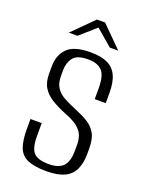

<svg xmlns="http://www.w3.org/2000/svg" viewBox="-125 -700 591 770"><g transform="rotate(20 170.5 -314.5)"><path d="M170 6Q119 6 90 -6.5Q61 -19 50 -48Q39 -77 39 -125V-169H87V-113Q87 -62 105 -43Q123 -24 170 -24Q211 -24 230.5 -44Q250 -64 250 -111V-136Q250 -159 243 -176.5Q236 -194 217 -209Q198 -224 161 -238Q127 -252 101.5 -267.5Q76 -283 61.5 -306Q47 -329 47 -365V-396Q47 -445 76 -474Q105 -503 174 -503Q219 -503 246.5 -490.5Q274 -478 287.5 -450Q301 -422 301 -376V-332H254V-379Q254 -433 234.5 -453Q215 -473 175 -473Q128 -473 111.5 -451Q95 -429 95 -397V-372Q95 -343 107 -324Q119 -305 142.5 -292Q166 -279 201 -265Q230 -253 252.5 -239Q275 -225 288 -202Q301 -179 301 -138V-117Q301 -78 289 -50.5Q277 -23 248.5 -8.5Q220 6 170 6ZM65 -547 153 -635H188L276 -547H240L170 -607L102 -547Z"/></g></svg>

Font: Alumni Sans Thin Light
Style: Regular
Weight: 300
Version: Version 1.018